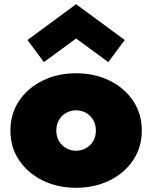

<svg xmlns="http://www.w3.org/2000/svg" viewBox="-20 -876 723 912"><path d="M341.5 16Q253.5 16 182.8 -18.8Q112 -53.5 70.8 -114.8Q29.5 -176 29.5 -256Q29.5 -336 70.8 -397.2Q112 -458.5 182.8 -493.2Q253.5 -528 341.5 -528Q429.5 -528 500.2 -493.2Q571 -458.5 612.2 -397.2Q653.5 -336 653.5 -256Q653.5 -176 612.2 -114.8Q571 -53.5 500.2 -18.8Q429.5 16 341.5 16ZM341.5 -160Q367 -160 388.5 -172.2Q410 -184.5 422.8 -206Q435.5 -227.5 435.5 -256Q435.5 -284.5 422.8 -306.2Q410 -328 388.5 -340Q367 -352 341.5 -352Q316 -352 294.5 -340Q273 -328 260.2 -306.2Q247.5 -284.5 247.5 -256Q247.5 -227.5 260.2 -206Q273 -184.5 294.5 -172.2Q316 -160 341.5 -160ZM188.5 -581 110.5 -686 341.5 -856 572.5 -686 494.5 -581 341.5 -693Z"/></svg>

Font: Spartan Thin Black
Style: Regular
Weight: 900
Version: Version 1.004